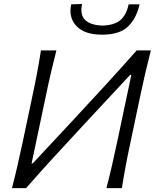

<svg xmlns="http://www.w3.org/2000/svg" viewBox="-20 -974 801 994"><path d="M42 0Q57.5 -60 70.2 -115.2Q83 -170.5 97 -236.5L147 -473Q161.5 -540.5 172 -596.8Q182.5 -653 192 -713H272Q256.5 -653 243.5 -597Q230.5 -541 216.5 -473L143.5 -128H149.5L362 -356Q442 -442 523.8 -531Q605.5 -620 687.5 -713H761Q745.5 -653 732.5 -596.8Q719.5 -540.5 705 -472.5L655.5 -237Q641 -170.5 630.8 -115.2Q620.5 -60 611 0H531Q546.5 -60 559.2 -115.2Q572 -170.5 586 -236.5L660 -586.5H654L438 -354.5Q339.5 -249 261.8 -164Q184 -79 115 0ZM508.5 -794.5Q417.5 -794.5 375.8 -839Q334 -883.5 348.5 -951.5L405 -953.5Q393 -897.5 421 -870.5Q449 -843.5 510.5 -841.5Q572.5 -843.5 603.5 -870.2Q634.5 -897 646 -951.5H702.5Q687.5 -881.5 644 -838Q600.5 -794.5 508.5 -794.5Z"/></svg>

Font: Commissioner Flair Light
Style: Italic
Weight: 300
Italic angle: -12°
Designer: Kostas Bartsokas
Foundry: Kostas Bartsokas
Version: Version 1.000; ttfautohint (v1.8.3)